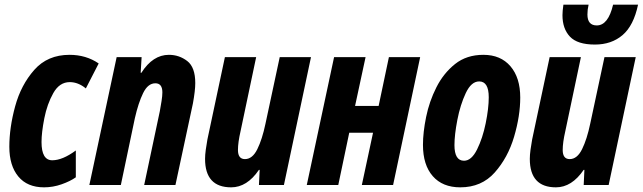

<svg xmlns="http://www.w3.org/2000/svg" viewBox="-20 -793 2755 823"><path d="M305 -33V-148Q248 -106 204 -106Q158 -106 158 -184Q158 -225 170 -286Q182 -347 208.5 -394Q235 -441 279 -441Q315 -441 348 -414L403 -521Q349 -558 278 -558Q184 -558 127 -493.5Q70 -429 45 -337.5Q20 -246 20 -164Q20 -83 58.5 -36.5Q97 10 169 10Q207 10 244 -3Q281 -16 305 -33Z M498 0 558 -286Q573 -352 593.5 -394Q614 -436 646 -436Q676 -436 676 -397Q676 -382 672.5 -360Q669 -338 665 -316L598 0H732L807 -350Q817 -405 817 -437Q817 -505 782.5 -531.5Q748 -558 704 -558Q635 -558 586 -481H583L587 -548H480L363 0Z M1090 -65H1093L1090 0H1197L1313 -548H1179L1118 -263Q1104 -196 1083 -153.5Q1062 -111 1030 -111Q1000 -111 1000 -150Q1000 -182 1011 -230L1078 -548H944L869 -195Q865 -173 862 -151Q859 -129 859 -112Q859 10 971 10Q1039 10 1090 -65Z M1430 0 1477 -224H1579L1531 0H1665L1781 -548H1647L1603 -339H1502L1547 -548H1412L1295 0Z M2210 -375Q2210 -460 2168 -509Q2126 -558 2052 -558Q1980 -558 1930.5 -518.5Q1881 -479 1850.5 -418.5Q1820 -358 1806.5 -291.5Q1793 -225 1793 -172Q1793 -86 1835 -38Q1877 10 1953 10Q2044 10 2100.5 -53.5Q2157 -117 2183.5 -206.5Q2210 -296 2210 -375ZM1928 -171Q1928 -215 1940.5 -279.5Q1953 -344 1976.5 -394Q2000 -444 2034 -444Q2075 -444 2075 -376Q2075 -329 2062 -265Q2049 -201 2025 -152.5Q2001 -104 1969 -104Q1928 -104 1928 -171Z M2715 -773H2608Q2587 -684 2538 -684Q2498 -684 2498 -731Q2498 -752 2503 -773H2395Q2391 -745 2391 -728Q2391 -670 2423 -636Q2455 -602 2530 -602Q2601 -602 2648.5 -642.5Q2696 -683 2715 -773ZM2482 -65H2485L2482 0H2589L2705 -548H2571L2510 -263Q2496 -196 2475 -153.5Q2454 -111 2422 -111Q2392 -111 2392 -150Q2392 -182 2403 -230L2470 -548H2336L2261 -195Q2257 -173 2254 -151Q2251 -129 2251 -112Q2251 10 2363 10Q2431 10 2482 -65Z"/></svg>

Font: Noto Sans UI Condensed ExtraBold
Style: Italic
Weight: 800
Width: 3
Designer: Monotype Design Team
Foundry: Monotype Imaging Inc.
Version: 1.001